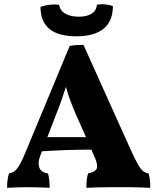

<svg xmlns="http://www.w3.org/2000/svg" viewBox="-20 -897 754 920"><path d="M380 -682 606 -180Q628 -132 641.5 -108.5Q655 -85 666.5 -76.5Q678 -68 692 -66Q700 -41 700 3Q682 2 654 1Q626 0 598 0Q570 0 554 0Q538 0 506 0Q474 0 442.5 1Q411 2 394 3Q394 -21 396 -37Q398 -53 402 -66Q437 -73 443.5 -89.5Q450 -106 434 -143L418 -180Q360 -180 300 -178Q240 -176 181 -172L173 -151Q160 -119 168 -95Q176 -71 210 -66Q218 -37 218 3Q206 2 186 1.5Q166 1 144.5 0.5Q123 0 107 0Q82 0 55.5 1Q29 2 14 3Q14 -16 16 -33Q18 -50 23 -66Q40 -69 51.5 -78.5Q63 -88 75 -109Q87 -130 103 -169L314 -677Q331 -680 345.5 -681Q360 -682 380 -682ZM249 -349 207 -240H392L344 -348Q328 -385 316 -417.5Q304 -450 296 -481Q286 -449 274.5 -416.5Q263 -384 249 -349ZM521 -868Q521 -796 476.5 -759.5Q432 -723 346 -723Q174 -723 174 -864Q192 -871 216 -874Q240 -877 263 -874Q268 -846 293 -831.5Q318 -817 358 -817Q396 -817 419 -831.5Q442 -846 444 -874Q465 -878 485 -876Q505 -874 521 -868Z"/></svg>

Font: Vollkorn ExtraBold
Style: Regular
Weight: 800
Designer: Friedrich Althausen
Foundry: Friedrich Althausen
Version: Version 5.000; ttfautohint (v1.8.3)